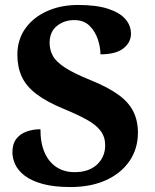

<svg xmlns="http://www.w3.org/2000/svg" viewBox="-20 -744 626 774"><path d="M264 10Q197 10 152 -2.5Q107 -15 80 -35.5Q53 -56 41.5 -81Q30 -106 30 -130Q30 -164 46 -184.5Q62 -205 88 -214Q114 -223 143 -223Q143 -166 160.5 -127.5Q178 -89 209 -69.5Q240 -50 280 -50Q339 -50 371.5 -81Q404 -112 404 -158Q404 -192 385.5 -216.5Q367 -241 330 -261.5Q293 -282 237 -305Q167 -334 126 -365.5Q85 -397 67.5 -435.5Q50 -474 50 -523Q50 -584 82 -629Q114 -674 169.5 -699Q225 -724 295 -724Q369 -724 416 -708.5Q463 -693 485.5 -667Q508 -641 508 -608Q508 -573 477.5 -549Q447 -525 385 -525Q385 -553 374.5 -585Q364 -617 341 -640Q318 -663 279 -663Q239 -663 209.5 -639.5Q180 -616 180 -571Q180 -543 193 -519Q206 -495 242 -471.5Q278 -448 345 -421Q414 -393 456 -363Q498 -333 517 -295.5Q536 -258 536 -209Q536 -145 502.5 -95.5Q469 -46 408 -18Q347 10 264 10Z"/></svg>

Font: Noto Serif Kannada
Style: Bold
Weight: 700
Version: Version 2.003